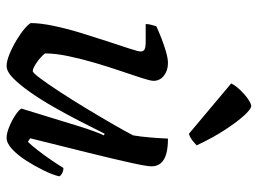

<svg xmlns="http://www.w3.org/2000/svg" viewBox="-122 -676 798 595"><g transform="rotate(90 277.5 -379.0)"><path d="M185 0Q170 0 148 -9Q126 -18 104.5 -31Q83 -44 68.5 -56.5Q54 -69 52 -75Q52 -104 60.5 -145Q69 -186 82.5 -230Q96 -274 109 -313.5Q122 -353 131 -380.5Q140 -408 140 -415Q140 -425 132.5 -428Q125 -431 113 -431H55Q55 -441 58 -450.5Q61 -460 62 -464Q77 -471 98.5 -479.5Q120 -488 141 -494Q162 -500 176 -500Q199 -500 215 -487.5Q231 -475 231 -455Q231 -446 222.5 -419.5Q214 -393 201 -355Q188 -317 175.5 -274.5Q163 -232 154.5 -191.5Q146 -151 146 -119Q156 -106 174 -93.5Q192 -81 201 -81Q206 -81 223.5 -104.5Q241 -128 265.5 -165.5Q290 -203 316 -246Q342 -289 364.5 -328Q387 -367 400 -392Q404 -415 406.5 -445.5Q409 -476 410 -500Q439 -500 458 -494.5Q477 -489 486.5 -477.5Q496 -466 496 -449Q496 -435 485 -385Q474 -335 454.5 -256Q435 -177 409 -73L420 -66Q431 -77 446.5 -97Q462 -117 477 -139Q492 -161 501 -176Q510 -176 517.5 -172Q525 -168 527 -163Q522 -142 508.5 -114.5Q495 -87 478 -60.5Q461 -34 442.5 -17Q424 0 408 0Q393 0 372.5 -8.5Q352 -17 336 -28Q320 -39 317 -46L372 -225Q380 -251 388 -272.5Q396 -294 400 -301L395 -304Q378 -270 357 -229Q336 -188 313 -147.5Q290 -107 266.5 -73.5Q243 -40 222.5 -20Q202 0 185 0ZM395 -565 239 -696Q246 -710 260 -724.5Q274 -739 288 -748.5Q302 -758 309 -758Q318 -758 337.5 -737Q357 -716 382 -678Q407 -640 431 -589Q426 -584 416 -576Q406 -568 395 -565Z"/></g></svg>

Font: Texturina Medium
Style: Italic
Weight: 500
Italic angle: -11°
Designer: Guillermo Torres Carreño
Foundry: Omnibus-Type
Version: Version 1.002